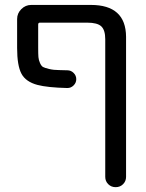

<svg xmlns="http://www.w3.org/2000/svg" viewBox="-20 -567 597 783"><path d="M409.2 -407.2Q409.2 -444.3 393.1 -459.5Q377 -474.6 335.9 -474.6H142.6Q135.7 -474.6 135.7 -466.8V-372.1Q135.7 -345.7 136.7 -334Q137.7 -322.3 143.1 -310.1Q148.4 -297.9 155.3 -293.9Q162.1 -290 180.7 -285.6Q199.2 -281.2 221.7 -281.2Q234.4 -280.3 254.9 -280.3Q269.5 -280.3 280.3 -269.5Q291 -258.8 291 -244.1Q291 -229.5 280.3 -218.8Q269.5 -208 254.9 -208Q172.9 -210 132.8 -220.7Q85 -233.4 67.4 -266.6Q49.8 -299.8 49.8 -371.1V-489.3Q49.8 -512.7 66.9 -529.8Q84 -546.9 107.4 -546.9H350.6Q493.2 -546.9 494.1 -417V154.3Q494.1 171.9 481.9 184.1Q469.7 196.3 451.7 196.3Q433.6 196.3 421.4 184.1Q409.2 171.9 409.2 154.3Z"/></svg>

Font: Gen Jyuu Gothic Regular
Style: Regular
Weight: 400
Designer: [Source Han Sans]
Ryoko NISHIZUKA  (kana & ideographs); Paul D. Hunt (Latin, Greek & Cyrillic); Wenlong ZHANG  (bopomofo
Version: Version 1.002.20150607